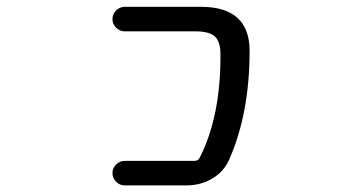

<svg xmlns="http://www.w3.org/2000/svg" viewBox="-20 -567 1040 566"><path d="M572.3 -546.9Q715.8 -546.9 715.8 -417Q715.8 -232.4 655.3 -95.7Q639.6 -60.5 605.5 -40.5Q571.3 -20.5 530.3 -20.5H347.7Q333 -20.5 322.3 -31.2Q311.5 -42 311.5 -56.6Q311.5 -71.3 322.3 -82Q333 -92.8 347.7 -92.8H553.7Q563.5 -92.8 568.4 -101.6Q629.9 -221.7 629.9 -401.4Q629.9 -404.3 629.9 -407.2Q629.9 -444.3 613.3 -459.5Q596.7 -474.6 556.6 -474.6H347.7Q333 -474.6 322.3 -485.4Q311.5 -496.1 311.5 -510.7Q311.5 -525.4 322.3 -536.1Q333 -546.9 347.7 -546.9Z"/></svg>

Font: Rounded-X Mgen+ 2m regular
Style: Regular
Weight: 400
Designer: [Source Han Sans]
Ryoko NISHIZUKA  (kana & ideographs); Paul D. Hunt (Latin, Greek & Cyrillic); Wenlong ZHANG  (bopomofo
Version: Version 1.059.20150602